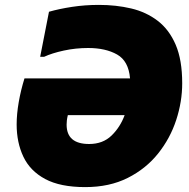

<svg xmlns="http://www.w3.org/2000/svg" viewBox="-20 -752 773 784"><path d="M384 -732Q454 -732 515.5 -717.5Q577 -703 624 -667Q671 -631 697.5 -569Q724 -507 724 -412Q724 -337 699.5 -262Q675 -187 625.5 -125Q576 -63 501.5 -25.5Q427 12 328 12Q226 12 164.5 -21Q103 -54 75.5 -112Q48 -170 48 -244Q48 -286 56.5 -335Q65 -384 80 -432H511Q505 -503 458 -529.5Q411 -556 340 -556Q289 -556 240.5 -545.5Q192 -535 160 -520H144L180 -704Q222 -716 274.5 -724Q327 -732 384 -732ZM344 -164Q400 -164 435.5 -198.5Q471 -233 489 -282H257Q254 -269 253 -260Q252 -251 252 -243Q252 -164 344 -164Z"/></svg>

Font: Kufam Black
Style: Italic
Weight: 900
Italic angle: -11°
Designer: Artur Schmal
Foundry: Original Type
Version: Version 1.301; ttfautohint (v1.8.3)